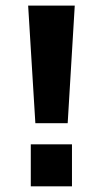

<svg xmlns="http://www.w3.org/2000/svg" viewBox="-20 -656 362 676"><path d="M79.1 -636.2H243.2L218.3 -222.2H104.5ZM88.4 0V-147.9H233.4V0Z"/></svg>

Font: Akaash Gobhi
Style: Regular
Weight: 400
Designer: Kulbir Singh Thind, MD
Foundry: Punjab Online
Version: Version 1.200